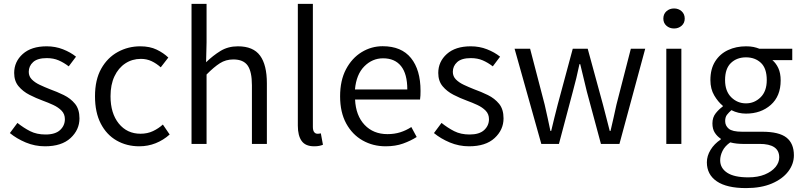

<svg xmlns="http://www.w3.org/2000/svg" viewBox="-20 -733 4076 978"><path d="M209 12.2Q157.7 12.2 111.1 -7.3Q64.5 -26.9 30.3 -55.2L68.8 -106.9Q100.6 -81.5 133.8 -64.7Q167 -47.9 211.9 -47.9Q261.7 -47.9 286.1 -70.6Q310.5 -93.3 310.5 -126Q310.5 -151.9 293.7 -169.2Q276.9 -186.5 251 -198.5Q225.1 -210.4 198.2 -220.2Q163.6 -232.9 130.1 -250Q96.7 -267.1 74.5 -293.7Q52.2 -320.3 52.2 -361.3Q52.2 -418.9 95.9 -458Q139.6 -497.1 217.8 -497.1Q262.2 -497.1 300.8 -481.9Q339.4 -466.8 367.2 -444.3L330.1 -395Q305.2 -414.1 278.8 -425.5Q252.4 -437 218.3 -437Q170.9 -437 148.7 -416.7Q126.5 -396.5 126.5 -367.2Q126.5 -344.2 142.1 -328.4Q157.7 -312.5 182.6 -300.8Q207.5 -289.1 234.9 -278.3Q270.5 -265.6 304.9 -248.8Q339.4 -231.9 362.1 -204.3Q384.8 -176.8 384.8 -129.9Q384.8 -71.8 339.4 -29.8Q293.9 12.2 209 12.2Z M689.5 12.2Q625.5 12.2 574.2 -17.1Q522.9 -46.4 493.4 -103.3Q463.9 -160.2 463.9 -242.7Q463.9 -326.7 495.6 -383.1Q527.3 -439.5 580.1 -468.3Q632.8 -497.1 694.3 -497.1Q743.2 -497.1 778.1 -480.2Q813 -463.4 837.4 -439.9L798.8 -390.1Q776.9 -409.7 752.2 -421.4Q727.5 -433.1 697.8 -433.1Q653.3 -433.1 618.2 -409.9Q583 -386.7 563 -344.2Q543 -301.8 543 -242.7Q543 -155.8 585 -103.8Q627 -51.8 695.8 -51.8Q731 -51.8 759.3 -65.2Q787.6 -78.6 809.6 -98.6L844.2 -47.9Q812 -19 772.7 -3.4Q733.4 12.2 689.5 12.2Z M955.6 0V-713.4H1032.2V-517.1L1029.8 -416Q1064.5 -449.7 1103 -473.4Q1141.6 -497.1 1191.9 -497.1Q1270 -497.1 1304.7 -449.7Q1339.4 -402.3 1339.4 -309.1V0H1263.2V-298.8Q1263.2 -368.2 1241.5 -399.2Q1219.7 -430.2 1168.5 -430.2Q1130.4 -430.2 1100.1 -410.9Q1069.8 -391.6 1032.2 -353.5V0Z M1580.1 12.2Q1536.1 12.2 1516.6 -14.9Q1497.1 -42 1497.1 -92.8V-713.4H1573.7V-86.9Q1573.7 -68.4 1580.3 -60.1Q1586.9 -51.8 1596.2 -51.8Q1600.1 -51.8 1603.8 -52Q1607.4 -52.2 1614.3 -53.7L1625 4.4Q1616.7 7.8 1606.2 10Q1595.7 12.2 1580.1 12.2Z M1944.3 12.2Q1879.9 12.2 1827.1 -17.6Q1774.4 -47.4 1743.4 -104.2Q1712.4 -161.1 1712.4 -242.2Q1712.4 -323.2 1742.4 -380.1Q1772.5 -437 1822 -467.3Q1871.6 -497.6 1929.2 -497.6Q2024.9 -497.6 2073.5 -437.3Q2122.1 -377 2122.1 -270Q2122.1 -257.8 2121.6 -246.6Q2121.1 -235.4 2119.6 -226.1H1788.6Q1792.5 -144 1837.2 -96.9Q1881.8 -49.8 1953.6 -49.8Q1988.8 -49.8 2018.6 -59.1Q2048.3 -68.4 2075.2 -85.9L2102.5 -35.2Q2071.8 -15.6 2033 -1.7Q1994.1 12.2 1944.3 12.2ZM1788.1 -277.3H2054.7Q2054.7 -356.4 2022.9 -396.2Q1991.2 -436 1931.2 -436Q1876.5 -436 1835.7 -395Q1794.9 -354 1788.1 -277.3Z M2369.1 12.2Q2317.9 12.2 2271.2 -7.3Q2224.6 -26.9 2190.4 -55.2L2229 -106.9Q2260.7 -81.5 2293.9 -64.7Q2327.1 -47.9 2372.1 -47.9Q2421.9 -47.9 2446.3 -70.6Q2470.7 -93.3 2470.7 -126Q2470.7 -151.9 2453.9 -169.2Q2437 -186.5 2411.1 -198.5Q2385.3 -210.4 2358.4 -220.2Q2323.7 -232.9 2290.3 -250Q2256.8 -267.1 2234.6 -293.7Q2212.4 -320.3 2212.4 -361.3Q2212.4 -418.9 2256.1 -458Q2299.8 -497.1 2377.9 -497.1Q2422.4 -497.1 2460.9 -481.9Q2499.5 -466.8 2527.3 -444.3L2490.2 -395Q2465.3 -414.1 2439 -425.5Q2412.6 -437 2378.4 -437Q2331.1 -437 2308.8 -416.7Q2286.6 -396.5 2286.6 -367.2Q2286.6 -344.2 2302.2 -328.4Q2317.9 -312.5 2342.8 -300.8Q2367.7 -289.1 2395 -278.3Q2430.7 -265.6 2465.1 -248.8Q2499.5 -231.9 2522.2 -204.3Q2544.9 -176.8 2544.9 -129.9Q2544.9 -71.8 2499.5 -29.8Q2454.1 12.2 2369.1 12.2Z M2737.3 0 2601.1 -484.9H2680.2L2754.4 -200.2Q2762.2 -165.5 2769.5 -132.6Q2776.9 -99.6 2783.7 -65.9H2787.6Q2795.9 -99.6 2803.7 -132.8Q2811.5 -166 2820.8 -200.2L2897.5 -484.9H2973.6L3051.3 -200.2Q3060.5 -165.5 3068.8 -132.6Q3077.1 -99.6 3085.9 -65.9H3089.8Q3098.1 -99.6 3105.2 -132.6Q3112.3 -165.5 3120.1 -200.2L3193.4 -484.9H3266.6L3135.3 0H3041L2969.2 -266.6Q2960.4 -301.3 2952.6 -335.4Q2944.8 -369.6 2935.5 -406.2H2931.6Q2923.8 -369.6 2915.5 -334.7Q2907.2 -299.8 2897.5 -265.1L2827.1 0Z M3374 0V-484.9H3450.7V0ZM3413.6 -587.9Q3390.6 -587.9 3374.8 -601.8Q3358.9 -615.7 3358.9 -638.2Q3358.9 -661.6 3374.8 -675.8Q3390.6 -689.9 3413.6 -689.9Q3436 -689.9 3451.9 -675.8Q3467.8 -661.6 3467.8 -638.2Q3467.8 -615.7 3451.9 -601.8Q3436 -587.9 3413.6 -587.9Z M3780.3 225.1Q3682.1 225.1 3631.3 190.7Q3580.6 156.2 3580.6 93.8Q3580.6 61.5 3599.4 30.5Q3618.2 -0.5 3651.4 -22.5V-26.4Q3633.3 -38.1 3621.1 -56.9Q3608.9 -75.7 3608.9 -104.5Q3608.9 -135.3 3626 -156.5Q3643.1 -177.7 3661.6 -190.4V-194.3Q3637.7 -213.9 3618.2 -246.8Q3598.6 -279.8 3598.6 -325.2Q3598.6 -381.8 3622.8 -420.2Q3647 -458.5 3688.2 -477.8Q3729.5 -497.1 3779.8 -497.1Q3802.2 -497.1 3818.4 -493.7Q3834.5 -490.2 3847.7 -484.9H4015.6V-426.8H3914.1Q3932.6 -411.6 3944.6 -386Q3956.5 -360.4 3956.5 -323.2Q3956.5 -243.2 3906.2 -198.7Q3856 -154.3 3779.8 -154.3Q3740.2 -154.3 3705.6 -171.9Q3692.4 -160.2 3683.1 -148.4Q3673.8 -136.7 3673.8 -116.2Q3673.8 -92.8 3692.1 -77.4Q3710.4 -62 3760.3 -62H3862.3Q3948.2 -62 3986.1 -32.2Q4023.9 -2.4 4023.9 58.1Q4023.9 102.5 3994.9 140.6Q3965.8 178.7 3911.4 201.9Q3856.9 225.1 3780.3 225.1ZM3791.5 170.4Q3840.3 170.4 3875.7 155.8Q3911.1 141.1 3930.2 117.9Q3949.2 94.7 3949.2 68.8Q3949.2 34.2 3924.1 17.1Q3898.9 0 3849.1 0H3762.2Q3749 0 3732.7 -1.7Q3716.3 -3.4 3699.7 -7.8Q3672.4 11.2 3660.4 35.6Q3648.4 60.1 3648.4 83.5Q3648.4 123.5 3684.3 147Q3720.2 170.4 3791.5 170.4ZM3779.8 -206.5Q3822.8 -206.5 3854.2 -237.3Q3885.7 -268.1 3885.7 -325.2Q3885.7 -384.8 3856 -412.8Q3826.2 -440.9 3779.8 -440.9Q3733.4 -440.9 3703.4 -412.4Q3673.3 -383.8 3673.3 -325.2Q3673.3 -268.6 3704.8 -237.5Q3736.3 -206.5 3779.8 -206.5Z"/></svg>

Font: Varta Light
Style: Regular
Weight: 400
Version: Version 1.004